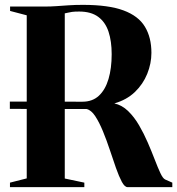

<svg xmlns="http://www.w3.org/2000/svg" viewBox="-20 -770 729 790"><path d="M21 0V-18.5L90 -36V-707L21.5 -725V-743H161Q189.5 -743 213.2 -744.8Q237 -746.5 262.5 -748.2Q288 -750 321 -750Q426.5 -750 488 -727.2Q549.5 -704.5 576.2 -660.2Q603 -616 603 -552.5Q603 -509 585.8 -466.2Q568.5 -423.5 534.8 -391.2Q501 -359 450.5 -344.5Q482 -337.5 507.2 -313Q532.5 -288.5 552.2 -254.5Q572 -220.5 588 -183.5Q604 -146.5 616.8 -113.2Q629.5 -80 639.8 -58Q650 -36 659.5 -31.5L689 -18.5V0H505Q493 0 481.2 -22Q469.5 -44 457.2 -78.8Q445 -113.5 431.8 -153.5Q418.5 -193.5 403.5 -230Q388.5 -266.5 372 -291.8Q355.5 -317 336 -321.5L20.5 -322V-352L319 -351.5Q360.5 -351.5 387 -376.2Q413.5 -401 426.5 -445Q439.5 -489 439.5 -547Q439.5 -600.5 426.5 -639.8Q413.5 -679 384 -700.8Q354.5 -722.5 306 -722.5Q286.5 -722.5 276 -721Q265.5 -719.5 259.5 -717.8Q253.5 -716 246.5 -715V-35.5L327 -18.5V0Z"/></svg>

Font: Merriweather 144pt
Style: Bold
Weight: 700
Version: Version 2.100